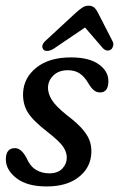

<svg xmlns="http://www.w3.org/2000/svg" viewBox="-22 -646 418 674"><path d="M151 -37.5Q181 -37.5 196.8 -54.2Q212.5 -71 212.5 -93Q212.5 -111.5 199.8 -130.8Q187 -150 144.5 -183Q94 -222 75.8 -251.2Q57.5 -280.5 59 -320Q61.5 -373.5 106.2 -409Q151 -444.5 227 -444.5Q291 -444.5 324.8 -420.2Q358.5 -396 358.5 -361.5Q358.5 -321.5 329.5 -321.5Q317.5 -321.5 308 -328.8Q298.5 -336 287 -355.5Q274 -377.5 257.2 -388.5Q240.5 -399.5 216 -399.5Q184.5 -399.5 165.5 -381.2Q146.5 -363 146.5 -337Q146.5 -318 159.5 -296Q172.5 -274 213 -241.5Q252 -212 271 -188.5Q290 -165 295.2 -144Q300.5 -123 298 -101Q293 -53.5 252 -22.5Q211 8.5 141.5 8.5Q73 8.5 35.8 -20.5Q-1.5 -49.5 -1.5 -86.5Q-1.5 -126 30.5 -126Q53 -126 71 -91.5Q84 -62 104.5 -49.8Q125 -37.5 151 -37.5ZM166.5 -475Q154.5 -467.5 144.2 -467.2Q134 -467 130 -472.5Q120 -486.5 138.5 -503.5L244 -601Q256.5 -612.5 266.8 -619.2Q277 -626 288.5 -626Q301.5 -626 308.8 -619.5Q316 -613 322 -601L373 -501.5Q377.5 -493 375.2 -484.8Q373 -476.5 368 -472.5Q353.5 -462.5 339 -477L276.5 -549.5Z"/></svg>

Font: Fraunces 144pt S100
Style: Italic
Weight: 400
Italic angle: -16°
Version: Version 1.000; ttfautohint (v1.8.3)